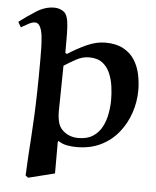

<svg xmlns="http://www.w3.org/2000/svg" viewBox="-63 -585 713 879"><g transform="rotate(5 293.5 -146.0)"><path d="M220.2 216.8 99.1 247.1 86.9 237.8Q88.9 189 91.6 146.5Q94.2 104 97.2 61Q100.1 18.1 102.5 -32.5Q105 -83 106.4 -147.5Q107.9 -211.9 107.9 -296.9Q107.9 -319.8 107.4 -348.4Q106.9 -377 104 -403.6Q101.1 -430.2 92.5 -447Q84 -463.9 68.8 -463.9Q55.7 -463.9 37.8 -453.9Q20 -443.8 5.9 -436L-7.8 -460Q27.3 -486.8 68.1 -512.9Q108.9 -539.1 150.9 -539.1Q176.8 -539.1 195.8 -524.4Q214.8 -509.8 217.8 -457Q218.8 -448.2 219 -424.6Q219.2 -400.9 219.2 -376Q219.2 -351.1 219.2 -336.9L227.1 -333Q265.1 -357.9 310.1 -378.9Q355 -399.9 397.9 -399.9Q447.8 -399.9 481 -381.8Q514.2 -363.8 533 -334Q551.8 -304.2 559.3 -268.1Q566.9 -231.9 566.9 -195.8Q566.9 -142.6 550 -92.3Q533.2 -42 500.5 -1Q467.8 40 419.4 64Q371.1 87.9 308.1 87.9Q286.1 87.9 264.2 84Q242.2 80.1 222.2 66.9L220.2 73.2ZM240.2 19Q270 45.9 312 45.9Q353 45.9 379.4 28.6Q405.8 11.2 420.4 -16.8Q435.1 -44.9 440.9 -77.9Q446.8 -110.8 446.8 -142.1Q446.8 -170.9 442.4 -202.9Q438 -234.9 426 -262.9Q414.1 -291 391.1 -308.6Q368.2 -326.2 330.1 -326.2Q299.3 -326.2 270.8 -310.5Q242.2 -294.9 215.8 -277.8L212.9 -75.2Q211.9 -50.3 217 -24.2Q222.2 2 240.2 19Z"/></g></svg>

Font: Aref Ruqaa
Style: Bold
Weight: 700
Designer: Abdullah Aref
Version: Version 1.002